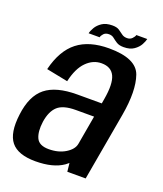

<svg xmlns="http://www.w3.org/2000/svg" viewBox="-132 -793 752 885"><g transform="rotate(20 243.5 -350.0)"><path d="M301.5 0 297 -41.5Q290 -35.5 282 -29.5Q232.5 5 146 5Q60.5 5 26.5 -37Q-7.5 -79 4.5 -172.5Q16 -267.5 67.8 -309Q119.5 -350.5 222.5 -350.5H343L347 -374Q360.5 -451.5 343.8 -487.8Q327 -524 279.5 -524Q238 -524 205.5 -491.2Q173 -458.5 158 -392L52.5 -413Q76.5 -510.5 134 -555.5Q191.5 -600.5 288.5 -600.5Q422.5 -600.5 447.2 -529.2Q472 -458 450.5 -334.5L391.5 0ZM305.5 -138.5 330.5 -281H241Q179 -281 152 -256Q125 -231 117 -178.5Q110 -128 123.8 -98.2Q137.5 -68.5 185 -68.5Q232.5 -68.5 266.5 -89.5Q300.5 -110.5 305.5 -138.5ZM348.5 -628.5Q326 -628.5 313.2 -636.8Q300.5 -645 290.5 -653.2Q280.5 -661.5 266 -661.5Q249 -661.5 240 -651.8Q231 -642 229.5 -633.5H175.5Q178 -646 187.8 -662.8Q197.5 -679.5 216.5 -692.2Q235.5 -705 267 -705Q288.5 -705 300.5 -697Q312.5 -689 322.8 -681Q333 -673 349 -673Q364 -673 373.5 -682.8Q383 -692.5 385 -701H438.5Q436 -689 426.8 -672Q417.5 -655 398.5 -641.8Q379.5 -628.5 348.5 -628.5Z"/></g></svg>

Font: Anybody Medium
Style: Italic
Weight: 500
Italic angle: -10°
Designer: Tyler Finck
Foundry: Etcetera Type Company
Version: Version 1.010; ttfautohint (v1.8.3) -l 8 -r 50 -G 200 -x 14 